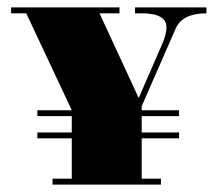

<svg xmlns="http://www.w3.org/2000/svg" viewBox="-20 -508 588 519"><path d="M81 -194V-210H174L51 -472H10V-488H303V-472H249L355 -243L418 -388Q430 -415 430 -434Q430 -472 363 -472H345V-488H538V-472Q473 -472 455 -431L363 -221V-210H464V-194H363V-150H464V-134H363V-25H415V-9H122V-25H174V-134H81V-150H174V-194Z"/></svg>

Font: Elsie Swash Caps Black
Style: Regular
Weight: 900
Designer: Alejandro Inler
Foundry: Alejandro Inler
Version: 1.003